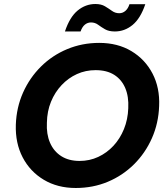

<svg xmlns="http://www.w3.org/2000/svg" viewBox="-20 -926 839 958"><path d="M358 12Q267 12 198.5 -29Q130 -70 93 -141Q56 -212 59 -304Q62 -390 95 -464Q128 -538 184.5 -594Q241 -650 315.5 -681Q390 -712 475 -712Q567 -712 635.5 -671Q704 -630 741 -559Q778 -488 774 -397Q771 -311 738 -236.5Q705 -162 648.5 -106Q592 -50 518 -19Q444 12 358 12ZM377 -123Q427 -123 470 -143Q513 -163 546 -198.5Q579 -234 598.5 -282Q618 -330 620 -386Q623 -444 605 -486.5Q587 -529 550 -552.5Q513 -576 457 -576Q407 -576 364 -556.5Q321 -537 287.5 -501.5Q254 -466 234.5 -418.5Q215 -371 214 -314Q211 -257 229.5 -214Q248 -171 285.5 -147Q323 -123 377 -123ZM304 -769Q328 -841 367.5 -873.5Q407 -906 456 -906Q485 -906 504 -894.5Q523 -883 539 -871.5Q555 -860 575 -860Q592 -860 605.5 -871.5Q619 -883 626 -905H705Q681 -834 641.5 -801.5Q602 -769 553 -769Q523 -769 504 -780Q485 -791 469.5 -802.5Q454 -814 434 -814Q417 -814 403.5 -803Q390 -792 382 -769Z"/></svg>

Font: DM Sans 16pt Black
Style: Italic
Weight: 900
Italic angle: -10°
Version: Version 4.004;gftools[0.9.30]